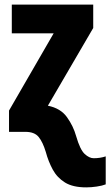

<svg xmlns="http://www.w3.org/2000/svg" viewBox="-20 -570 477 830"><path d="M353 240Q295 240 261 219Q227 198 208 163Q189 128 178 87Q165 44 147 22Q129 0 90 0H19V-92L212 -426H31V-550H383V-449L187 -113Q242 -102 269.5 -63.5Q297 -25 309 18Q326 77 346 95.5Q366 114 385 114Q413 114 437 106V227Q422 233 398 236.5Q374 240 353 240Z"/></svg>

Font: Noto Sans Condensed ExtraBold
Style: Regular
Weight: 800
Width: 3
Designer: Monotype Design Team
Foundry: Monotype Imaging Inc.
Version: Version 2.013; ttfautohint (v1.8.4.7-5d5b)